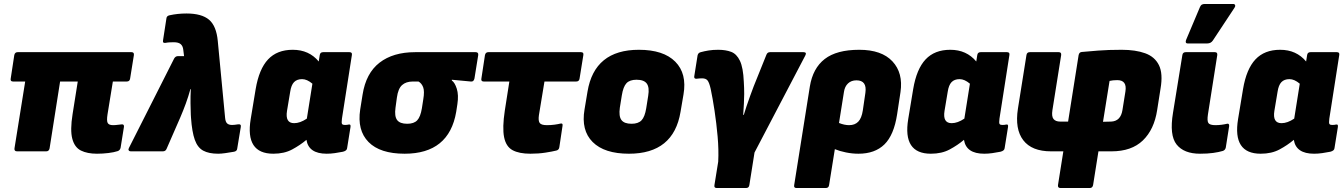

<svg xmlns="http://www.w3.org/2000/svg" viewBox="-20 -763 6772 968"><path d="M469 12Q420 12 388 -4Q356 -20 344.5 -63.5Q333 -107 346 -188L372 -352H283L230 -15Q227 0 213 0H66Q51 0 53 -15L107 -352H46Q31 -352 34 -367L52 -485Q55 -500 69 -500H643Q657 -500 655 -485L636 -367Q634 -352 619 -352H549L522 -186Q517 -154 523 -143Q529 -132 550 -132Q561 -132 571.5 -133.5Q582 -135 594 -136Q606 -137 605 -124L588 -18Q585 -5 573 -1Q555 5 526.5 8.5Q498 12 469 12Z M1080 12Q1033 12 1004.5 -3.5Q976 -19 962 -58.5Q948 -98 943 -169L942 -185Q941 -208 940.5 -242.5Q940 -277 942 -314H940Q930 -277 917 -241.5Q904 -206 889 -171L820 -13Q815 0 801 0H639Q632 0 629 -5Q626 -10 630 -17L858 -468Q865 -480 877 -480H908L904 -512Q902 -531 891 -540.5Q880 -550 856 -550Q847 -550 836 -549.5Q825 -549 815 -547Q799 -544 802 -560L819 -670Q820 -683 835 -686Q876 -695 920 -695Q997 -695 1034 -663.5Q1071 -632 1078 -556L1115 -168Q1117 -148 1125.5 -140.5Q1134 -133 1150 -133Q1161 -133 1179 -136Q1197 -139 1194 -123L1176 -14Q1175 -1 1160 2Q1137 6 1116 9Q1095 12 1080 12Z M1358 12Q1215 12 1244 -163L1269 -314Q1286 -415 1331.5 -463.5Q1377 -512 1456 -512Q1538 -512 1587 -453L1592 -485Q1594 -500 1609 -500H1742Q1757 -500 1754 -485L1704 -165Q1701 -143 1704.5 -138Q1708 -133 1718 -133Q1725 -133 1729 -133.5Q1733 -134 1737 -135Q1750 -138 1747 -122L1730 -16Q1729 -3 1709 2Q1689 6 1668 9Q1647 12 1627 12Q1536 12 1525 -58Q1493 -31 1453 -9.5Q1413 12 1358 12ZM1427 -204Q1417 -142 1463 -142Q1493 -142 1527 -165L1555 -341Q1528 -364 1503 -364Q1477 -364 1462.5 -349Q1448 -334 1443 -300Z M2020 12Q1896 12 1838 -47Q1780 -106 1796 -211L1808 -286Q1825 -394 1893.5 -447Q1962 -500 2073 -500H2378Q2393 -500 2391 -485L2372 -367Q2368 -350 2354 -352L2258 -361V-357Q2273 -347 2283 -315.5Q2293 -284 2286 -238L2280 -199Q2244 12 2020 12ZM2033 -139Q2067 -139 2083.5 -156.5Q2100 -174 2107 -217L2114 -262Q2121 -303 2113.5 -323Q2106 -343 2090 -352H2061Q2027 -352 2007 -334Q1987 -316 1981 -271L1974 -220Q1968 -177 1982 -158Q1996 -139 2033 -139Z M2654 12Q2597 12 2564 -6Q2531 -24 2521.5 -71.5Q2512 -119 2525 -205L2548 -352H2419Q2404 -352 2407 -367L2425 -485Q2428 -500 2442 -500H2909Q2924 -500 2921 -485L2902 -367Q2900 -352 2885 -352H2725L2697 -182Q2693 -154 2701 -143Q2709 -132 2737 -132Q2758 -132 2776 -134.5Q2794 -137 2806 -140Q2819 -143 2816 -128L2800 -21Q2798 -7 2785 -4Q2765 1 2730 6.5Q2695 12 2654 12Z M3151 12Q3027 12 2968 -47Q2909 -106 2927 -211L2942 -301Q2977 -512 3201 -512Q3325 -512 3384.5 -452Q3444 -392 3426 -287L3411 -199Q3376 12 3151 12ZM3164 -139Q3198 -139 3214.5 -156.5Q3231 -174 3238 -217L3248 -280Q3255 -322 3241 -341.5Q3227 -361 3189 -361Q3155 -361 3138.5 -343.5Q3122 -326 3115 -282L3105 -220Q3099 -177 3113 -158Q3127 -139 3164 -139Z M3594 185Q3579 185 3582 170L3601 52Q3604 -8 3598 -75Q3592 -142 3582.5 -205Q3573 -268 3563 -315Q3556 -346 3547.5 -357Q3539 -368 3520 -368Q3506 -368 3492 -366Q3479 -365 3480 -377L3497 -484Q3500 -497 3513 -500Q3531 -505 3552.5 -508.5Q3574 -512 3601 -512Q3639 -512 3666.5 -501.5Q3694 -491 3710.5 -456.5Q3727 -422 3730 -351Q3731 -335 3731.5 -320Q3732 -305 3732 -289Q3732 -272 3730.5 -240.5Q3729 -209 3727 -184H3730Q3735 -201 3743.5 -226.5Q3752 -252 3762 -279.5Q3772 -307 3780 -328L3844 -487Q3849 -500 3862 -500H4031Q4049 -500 4040 -483L3784 6L3758 170Q3756 185 3741 185Z M3996 185Q3981 185 3984 170L4063 -327Q4078 -419 4138 -465.5Q4198 -512 4312 -512Q4425 -512 4479.5 -453.5Q4534 -395 4520 -299L4503 -187Q4487 -82 4439 -35Q4391 12 4308 12Q4277 12 4245 5.5Q4213 -1 4189 -11L4160 170Q4158 185 4143 185ZM4235 -300 4210 -143Q4237 -132 4261 -132Q4290 -132 4307 -149.5Q4324 -167 4330 -206L4343 -295Q4352 -358 4298 -358Q4272 -358 4255.5 -342.5Q4239 -327 4235 -300Z M4673 12Q4530 12 4559 -163L4584 -314Q4601 -415 4646.5 -463.5Q4692 -512 4771 -512Q4853 -512 4902 -453L4907 -485Q4909 -500 4924 -500H5057Q5072 -500 5069 -485L5019 -165Q5016 -143 5019.5 -138Q5023 -133 5033 -133Q5040 -133 5044 -133.5Q5048 -134 5052 -135Q5065 -138 5062 -122L5045 -16Q5044 -3 5024 2Q5004 6 4983 9Q4962 12 4942 12Q4851 12 4840 -58Q4808 -31 4768 -9.5Q4728 12 4673 12ZM4742 -204Q4732 -142 4778 -142Q4808 -142 4842 -165L4870 -341Q4843 -364 4818 -364Q4792 -364 4777.5 -349Q4763 -334 4758 -300Z M5327 185Q5312 185 5314 170L5341 0H5279Q5182 0 5139 -56Q5096 -112 5112 -215L5155 -485Q5157 -500 5172 -500H5318Q5332 -500 5330 -485L5286 -208Q5281 -176 5291.5 -163Q5302 -150 5325 -150H5365L5418 -485Q5421 -500 5434 -501Q5466 -504 5517 -508Q5568 -512 5635 -512Q5705 -512 5753.5 -494.5Q5802 -477 5823 -434.5Q5844 -392 5831 -316L5814 -208Q5799 -110 5742 -55Q5685 0 5584 0H5518L5491 170Q5488 185 5474 185ZM5541 -149 5582 -150Q5630 -152 5639 -208L5654 -302Q5663 -359 5613 -359Q5601 -359 5592 -358Q5583 -357 5574 -355Z M6030 12Q5949 12 5912 -34.5Q5875 -81 5894 -195L5941 -485Q5943 -500 5958 -500H6105Q6119 -500 6117 -485L6070 -186Q6065 -153 6072.5 -142.5Q6080 -132 6108 -132Q6123 -132 6138.5 -134Q6154 -136 6166 -139Q6178 -142 6177 -127L6160 -19Q6157 -6 6145 -2Q6125 4 6096.5 8Q6068 12 6030 12ZM5968 -544Q5960 -544 5958.5 -549.5Q5957 -555 5960 -562L6030 -728Q6034 -737 6040 -740Q6046 -743 6054 -743H6197Q6205 -743 6207 -737Q6209 -731 6204 -724L6095 -559Q6085 -544 6067 -544Z M6336 12Q6193 12 6222 -163L6247 -314Q6264 -415 6309.5 -463.5Q6355 -512 6434 -512Q6516 -512 6565 -453L6570 -485Q6572 -500 6587 -500H6720Q6735 -500 6732 -485L6682 -165Q6679 -143 6682.5 -138Q6686 -133 6696 -133Q6703 -133 6707 -133.5Q6711 -134 6715 -135Q6728 -138 6725 -122L6708 -16Q6707 -3 6687 2Q6667 6 6646 9Q6625 12 6605 12Q6514 12 6503 -58Q6471 -31 6431 -9.5Q6391 12 6336 12ZM6405 -204Q6395 -142 6441 -142Q6471 -142 6505 -165L6533 -341Q6506 -364 6481 -364Q6455 -364 6440.5 -349Q6426 -334 6421 -300Z"/></svg>

Font: Sofia Sans ExtraBlack
Style: Italic
Weight: 1000
Italic angle: -9°
Designer: Botio Nikoltchev, Ani Petrova
Foundry: lettersoup
Version: Version 4.100; ttfautohint (v1.8.4.7-5d5b)